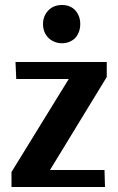

<svg xmlns="http://www.w3.org/2000/svg" viewBox="-20 -748 474 768"><path d="M228 -575Q198 -575 175 -595Q152 -618 152 -652Q152 -685 175 -708Q196 -728 228 -728Q259 -728 279 -709Q301 -686 301 -652Q301 -617 279 -594Q257 -575 228 -575ZM26 0V-60L255 -432H45L42 -500H407V-440L180 -68H398L400 0Z"/></svg>

Font: Arsenal
Style: Bold
Weight: 700
Designer: Andrij Shevchenko
Foundry: Stairsfor
Version: Version 2.001;PS 002.001;hotconv 1.0.88;makeotf.lib2.5.64775